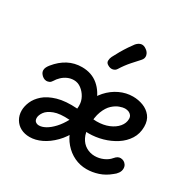

<svg xmlns="http://www.w3.org/2000/svg" viewBox="-188 -1033 1202 1216"><g transform="rotate(30 413.0 -425.0)"><path d="M136 -375Q129 -363 118.5 -358.5Q108 -354 99 -354Q87 -354 75.5 -361Q64 -368 56 -379.5Q48 -391 48 -404Q48 -415 53.5 -426Q59 -437 68 -448Q106 -495 152 -519Q198 -543 252 -543Q323 -543 371.5 -502Q420 -461 442 -391L420 -172Q394 -116 354 -75.5Q314 -35 270 -14Q226 7 184 7Q147 7 118.5 -8Q90 -23 73.5 -51Q57 -79 57 -114Q57 -145 71.5 -179Q86 -213 119.5 -242.5Q153 -272 211 -289Q269 -306 356 -300Q357 -309 357 -314Q357 -319 357 -324Q357 -354 342 -381.5Q327 -409 302.5 -427.5Q278 -446 249 -446Q225 -446 203.5 -436.5Q182 -427 165 -411Q148 -395 136 -375ZM163 -121Q163 -103 173.5 -94.5Q184 -86 199 -86Q221 -86 247 -100.5Q273 -115 300 -144Q327 -173 349 -214Q277 -219 236.5 -203.5Q196 -188 179.5 -164.5Q163 -141 163 -121ZM503 -291Q552 -291 590.5 -307Q629 -323 651 -349.5Q673 -376 673 -407Q673 -422 665.5 -432Q658 -442 646 -447Q634 -452 618 -452Q604 -452 580 -443.5Q556 -435 532 -413Q508 -391 492 -349.5Q476 -308 476 -242Q476 -195 492.5 -162Q509 -129 538 -112Q567 -95 601 -95Q633 -95 663 -108Q693 -121 711 -143Q722 -156 731.5 -161Q741 -166 751 -166Q764 -166 775 -160Q786 -154 793 -143Q800 -132 800 -117Q800 -99 789 -83Q778 -67 762 -56Q725 -25 682.5 -11Q640 3 598 3Q550 3 508 -17Q466 -37 434 -74Q402 -111 386 -160L393 -364Q410 -419 446 -459Q482 -499 528.5 -521Q575 -543 625 -543Q664 -543 699.5 -529.5Q735 -516 758 -487Q781 -458 781 -412Q781 -361 756 -321.5Q731 -282 689 -255Q647 -228 597 -214Q547 -200 496 -200Q478 -200 461 -201.5Q444 -203 433 -205L446 -295Q455 -294 470.5 -292.5Q486 -291 503 -291ZM453 -646Q444 -631 426 -627.5Q408 -624 389 -636Q373 -645 373.5 -661.5Q374 -678 381 -692Q393 -716 409 -743.5Q425 -771 441.5 -795.5Q458 -820 469 -834Q486 -853 504 -856Q522 -859 541 -845Q561 -832 566 -810.5Q571 -789 554 -771Q538 -754 507.5 -719.5Q477 -685 453 -646Z"/></g></svg>

Font: Playpen Sans Medium
Style: Regular
Weight: 500
Designer: Laura Meseguer, Veronika Burian, José Scaglione
Foundry: TypeTogether
Version: Version 1.001